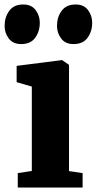

<svg xmlns="http://www.w3.org/2000/svg" viewBox="-40 -834 430 854"><path d="M39 0V-64L101.5 -73.5V-449L34 -468.5V-541L234 -566.5H236.5L267 -545.5V-73L327.5 -64V0ZM54 -638Q17.5 -638 -1 -662.8Q-19.5 -687.5 -19.5 -718.5Q-19.5 -758 1.2 -786Q22 -814 62.5 -814H63.5Q100 -814 118.5 -789.2Q137 -764.5 137 -733Q137 -694 116.5 -666Q96 -638 55 -638ZM287 -638Q250.5 -638 232 -662.8Q213.5 -687.5 213.5 -718.5Q213.5 -758 234.2 -786Q255 -814 296 -814H297Q333 -814 351.5 -789.2Q370 -764.5 370 -733Q370 -694 349.5 -666Q329 -638 288 -638Z"/></svg>

Font: Merriweather 24pt Black
Style: Regular
Weight: 900
Designer: Eben Sorkin
Foundry: Eben Sorkin
Version: Version 2.100